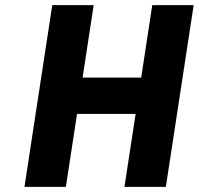

<svg xmlns="http://www.w3.org/2000/svg" viewBox="-20 -723 767 741"><path d="M277.3 -283.2H503.4L460.3 -1.9H620.1L727.4 -703.1H567.6L524.9 -423.5H298.8L341.5 -703.1H181.7L74.4 -1.9H234.2Z"/></svg>

Font: Sztylet
Style: BdObl
Weight: 700
Foundry: Cannot Into Space Fonts, PlusOne Fonts
Version: Version 0.12